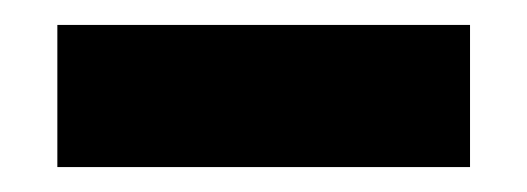

<svg xmlns="http://www.w3.org/2000/svg" viewBox="-20 -20 423 154"><path d="M26 114V0H357V114Z"/></svg>

Font: Mona Sans Condensed
Style: Bold
Weight: 700
Width: 3
Designer: Deni Anggara
Foundry: GitHub
Version: Version 2.000